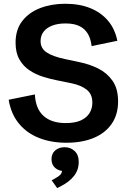

<svg xmlns="http://www.w3.org/2000/svg" viewBox="-20 -735 675 1005"><path d="M327.6 12.2Q248 12.2 184.1 -12.9Q120.1 -38.1 78.9 -88.4Q37.6 -138.7 25.4 -212.9L162.6 -240.7Q166 -166.5 207.5 -128.7Q249 -90.8 324.2 -90.8Q372.6 -90.8 403.1 -104.7Q433.6 -118.7 448.5 -142.8Q463.4 -167 463.4 -197.8Q463.4 -242.7 433.3 -265.9Q403.3 -289.1 353.5 -299.3L274.4 -315.4Q242.2 -321.8 205.3 -333.3Q168.5 -344.7 135.7 -366Q103 -387.2 82.3 -422.6Q61.5 -458 61.5 -511.7Q61.5 -580.1 96.7 -625.2Q131.8 -670.4 190.9 -692.9Q250 -715.3 321.3 -715.3Q396 -715.3 452.6 -692.4Q509.3 -669.4 545.7 -626.2Q582 -583 594.2 -521.5L459.5 -493.7Q455.6 -530.8 440.2 -557.4Q424.8 -584 396.5 -598.1Q368.2 -612.3 322.8 -612.3Q284.2 -612.3 254.9 -601.6Q225.6 -590.8 209 -570.1Q192.4 -549.3 192.4 -519.5Q192.4 -481.9 224.1 -460.7Q255.9 -439.5 317.9 -426.3L398.4 -409.2Q448.7 -398.9 494.4 -376.2Q540 -353.5 569.1 -312.3Q598.1 -271 598.1 -204.1Q598.1 -134.8 564.2 -86.2Q530.3 -37.6 469.5 -12.7Q408.7 12.2 327.6 12.2ZM279.3 249.5 250.5 209 261.2 203.1Q285.6 189.9 295.2 180.2Q304.7 170.4 304.7 156.7V146.5L318.4 160.6Q287.6 160.6 268.6 143.8Q249.5 127 249.5 98.1Q249.5 69.3 268.8 52.5Q288.1 35.6 318.8 35.6Q349.6 35.6 370.8 55.7Q392.1 75.7 392.1 111.8Q392.1 154.3 367.9 185.3Q343.8 216.3 301.8 237.8Z"/></svg>

Font: Schibsted Grotesk SemiBold
Style: Regular
Weight: 600
Designer: Bakken & Baeck AS, Henrik Kongsvoll
Foundry: Schibsted ASA
Version: Version 1.100;gftools[0.9.25]